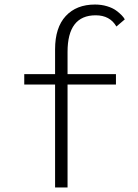

<svg xmlns="http://www.w3.org/2000/svg" viewBox="-20 -827 610 847"><path d="M87 -500H223V-609.5Q223 -705.5 270 -756.2Q317 -807 399 -807Q427.5 -807 452.2 -799.5Q477 -792 492.5 -780.5Q508 -769 517.2 -759.2Q526.5 -749.5 530.5 -741.5L493.5 -710Q465 -759.5 402 -759.5Q278 -759.5 278 -598V-500H491.5V-454H278V0H223V-454H87Z"/></svg>

Font: League Mono Narrow UltraLight
Style: Regular
Weight: 200
Width: 3
Designer: Tyler Finck
Foundry: The League of Moveable Type / Tyler Finck
Version: Version 2.210